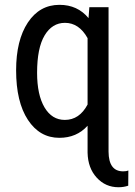

<svg xmlns="http://www.w3.org/2000/svg" viewBox="-20 -558 555 791"><path d="M46.4 -268.6C46.4 -181.6 62.6 -113.5 95 -64.2C127.4 -14.9 170.6 9.8 224.6 9.8C272.1 9.8 310.9 -6.8 340.8 -40V71.3C341.8 113.3 354.3 147.5 378.4 173.8C402.5 200.2 432.5 213.4 468.3 213.4C482.3 213.4 495.6 211.3 508.3 207L508.8 144.5C503.6 146.8 496.4 147.9 487.3 147.9C447.6 147.9 427.6 120.9 427.2 66.9V-528.3H348.1L344.7 -483.4C314.5 -519.9 274.6 -538.1 225.1 -538.1C170.4 -538.1 127 -513.8 94.7 -465.1C62.5 -416.4 46.4 -350.9 46.4 -268.6ZM132.8 -258.3C132.8 -326.3 143.1 -377.6 163.8 -412.1C184.5 -446.6 212.4 -463.9 247.6 -463.9C286.3 -463.9 317.4 -442.9 340.8 -400.9V-127.4C318.4 -85.1 287.1 -64 247.1 -64C211.6 -64 183.7 -81.2 163.3 -115.7C143 -150.2 132.8 -197.8 132.8 -258.3Z"/></svg>

Font: Roboto Condensed
Style: Regular
Weight: 400
Designer: Google
Version: Version 2.134; 2016